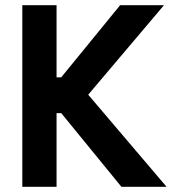

<svg xmlns="http://www.w3.org/2000/svg" viewBox="-20 -720 666 740"><path d="M66 0V-700H198V-422H216L443 -700H612L320 -355L622 0H448L216 -284H198V0Z"/></svg>

Font: Space Grotesk
Style: Bold
Weight: 700
Designer: Florian Karsten
Foundry: Florian Karsten
Version: Version 2.000